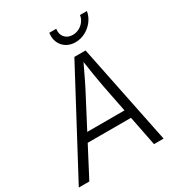

<svg xmlns="http://www.w3.org/2000/svg" viewBox="-236 -1074 1119 1211"><g transform="rotate(-30 324.0 -469.0)"><path d="M-19.5 0 368.2 -727.5H449.7L598.1 0H528.3L434.1 -476.1Q427.2 -512.7 418.2 -566.9Q409.2 -621.1 398.4 -695.8H414.1Q380.4 -624 354 -570.1Q327.6 -516.1 306.2 -476.1L57.1 0ZM141.1 -216.3 151.4 -277.3H519L509.3 -216.3ZM421.9 -803.7Q383.8 -803.7 355.7 -821.8Q327.6 -839.8 314.7 -870.4Q301.8 -900.9 307.6 -938.5H357.9Q352.1 -900.9 372.8 -876.7Q393.6 -852.5 430.2 -852.5Q455.1 -852.5 476.6 -863.8Q498 -875 512.7 -894.3Q527.3 -913.6 531.2 -938.5H581.5Q575.2 -900.9 551.8 -870.4Q528.3 -839.8 494.4 -821.8Q460.4 -803.7 421.9 -803.7Z"/></g></svg>

Font: Inter 16pt Light
Style: Italic
Weight: 300
Italic angle: -9.3988°
Version: Version 4.001;git-66647c0bb